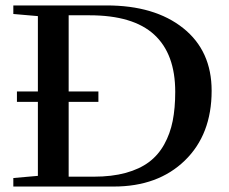

<svg xmlns="http://www.w3.org/2000/svg" viewBox="-20 -683 837 703"><path d="M28.8 0V-31.2L118.7 -39.1V-310.1H42V-348.1H118.7V-624L28.8 -631.8V-663.1H370.1Q546.4 -663.1 650.6 -580.1Q754.9 -497.1 754.9 -350.6Q754.9 -190.4 656.7 -95.2Q558.6 0 396.5 0ZM231.4 -36.1H323.2Q389.6 -36.1 440.4 -50Q491.2 -64 525.4 -89.6Q559.6 -115.2 581.3 -154.3Q603 -193.4 612.3 -240.2Q621.6 -287.1 621.6 -346.7Q621.6 -485.8 544.4 -556.4Q467.3 -627 307.6 -627H231.4V-348.1H340.3V-310.1H231.4Z"/></svg>

Font: Elstob 10pt Medium
Style: Regular
Weight: 500
Designer: Peter S. Baker
Version: Version 1.015